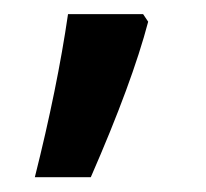

<svg xmlns="http://www.w3.org/2000/svg" viewBox="-20 -128 289 269"><path d="M180.5 -108.2 187.6 -97.6Q165.3 -12.6 107.2 120.3H28.8Q60.2 -4.6 75.3 -108.2Z"/></svg>

Font: Khula SemiBold
Style: Regular
Weight: 600
Designer: Erin McLaughlin, Steve Matteson
Version: Version 1.002;PS 1.0;hotconv 1.0.72;makeotf.lib2.5.5900; ttf